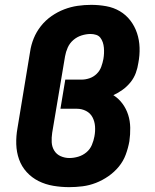

<svg xmlns="http://www.w3.org/2000/svg" viewBox="-20 -763 640 791"><path d="M265 8Q265 8 265 8Q265 8 265 8Q232 8 199.5 2.5Q167 -3 139 -17Q111 -31 90 -54Q69 -77 58.5 -106.5Q48 -136 47 -169Q46 -202 52 -235L104 -550Q108 -578 119 -605Q130 -632 148.5 -655.5Q167 -679 192 -696.5Q217 -714 244.5 -724.5Q272 -735 300 -739Q328 -743 356 -743Q387 -743 417.5 -737.5Q448 -732 473.5 -717Q499 -702 517 -678.5Q535 -655 544.5 -626.5Q554 -598 555 -566.5Q556 -535 550 -504Q547 -483 539.5 -462.5Q532 -442 518 -424.5Q504 -407 485.5 -393.5Q467 -380 447 -371Q469 -357 484.5 -336Q500 -315 508 -290Q516 -265 516.5 -237Q517 -209 513 -181Q508 -153 498 -126Q488 -99 469.5 -76.5Q451 -54 426.5 -37Q402 -20 375 -9.5Q348 1 320 4.5Q292 8 265 8ZM266 -112Q284 -112 302.5 -117.5Q321 -123 336 -135.5Q351 -148 358.5 -166Q366 -184 369 -201Q373 -222 371.5 -242.5Q370 -263 361 -280Q352 -297 334.5 -306Q317 -315 296 -315H229L249 -435H316Q332 -435 348.5 -440.5Q365 -446 378 -458.5Q391 -471 397 -487.5Q403 -504 406 -520Q408 -532 408.5 -543.5Q409 -555 408 -566.5Q407 -578 403.5 -588.5Q400 -599 393.5 -607.5Q387 -616 376 -619.5Q365 -623 353 -623Q335 -623 316 -617Q297 -611 282 -598Q267 -585 259 -567Q251 -549 248 -531L195 -216Q192 -196 193 -177Q194 -158 203.5 -142.5Q213 -127 230 -119.5Q247 -112 266 -112Z"/></svg>

Font: Iosevka SS04 Heavy Extended
Style: Italic
Weight: 900
Width: 7
Italic angle: -9°
Monospace: yes
Designer: Belleve Invis
Foundry: Belleve Invis
Version: Version 19.0.0; ttfautohint (v1.8.4)